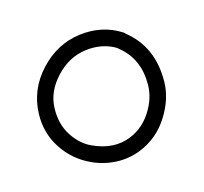

<svg xmlns="http://www.w3.org/2000/svg" viewBox="-96 -619 781 735"><g transform="rotate(20 295.0 -251.5)"><path d="M299.3 -506.3Q420.9 -499 498.5 -386.2Q537.6 -329.6 541.5 -250Q545.4 -170.4 503.4 -105Q476.6 -63 433.8 -35.6Q391.1 -8.3 342.3 0.5Q269 14.2 200.4 -13.4Q131.8 -41 90.3 -105Q38.1 -185.5 51.8 -282.7Q65.4 -379.9 133.3 -441.9Q201.2 -503.9 287.6 -507.8Q293.5 -508.3 299.3 -506.3ZM288.1 -444.3Q226.1 -440.4 175.5 -394.5Q125 -348.6 114.5 -274.4Q104 -200.2 139.2 -146.2Q174.3 -92.3 225.1 -71.8Q275.9 -51.3 321.8 -60.1Q409.7 -76.2 449.7 -139.2Q481 -187.5 478 -248Q475.1 -308.6 445.3 -352.1Q386.7 -437 295.9 -442.9Q292 -442.9 288.1 -444.3Z"/></g></svg>

Font: Chilanka
Style: Regular
Weight: 400
Designer: Santhosh Thottingal <santhosh.thottingal@gmail.com>
Foundry: Swathanthra Malayalam Computing(SMC)
Version: Version 1.3; 20181103